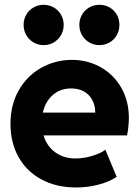

<svg xmlns="http://www.w3.org/2000/svg" viewBox="-20 -787 592 814"><path d="M24.4 -261.7Q24.4 -342.3 59.3 -403.8Q94.2 -465.3 153.8 -499Q213.4 -532.7 284.2 -533.2Q351.6 -533.2 407 -502Q462.4 -470.7 494.4 -414.6Q526.4 -358.4 526.4 -287.1Q525.9 -247.6 518.6 -212.9H164.6Q178.2 -167.5 214.1 -141.4Q250 -115.2 299.8 -115.2Q335 -115.2 371.3 -126.2Q407.7 -137.2 426.8 -152.3L474.6 -37.1Q443.8 -16.6 398.4 -4.4Q353 7.8 302.7 7.8Q218.8 7.8 155.5 -26.4Q92.3 -60.5 58.3 -121.8Q24.4 -183.1 24.4 -261.7ZM383.8 -309.6Q383.8 -340.8 370.8 -364Q357.9 -387.2 335 -399.7Q312 -412.1 282.2 -412.1Q235.4 -412.1 203.6 -384Q171.9 -356 161.6 -309.6ZM316.4 -681.6Q316.4 -705.1 327.6 -724.6Q338.9 -744.1 358.4 -755.4Q377.9 -766.6 401.4 -766.6Q425.3 -766.6 444.8 -755.4Q464.4 -744.1 475.3 -724.6Q486.3 -705.1 486.3 -681.6Q486.3 -657.7 475.3 -638.2Q464.4 -618.7 444.8 -607.2Q425.3 -595.7 401.4 -595.7Q377.9 -595.7 358.4 -607.2Q338.9 -618.7 327.6 -638.2Q316.4 -657.7 316.4 -681.6ZM80.1 -681.6Q80.1 -705.1 91.3 -724.6Q102.5 -744.1 122.1 -755.4Q141.6 -766.6 165 -766.6Q188.5 -766.6 208 -755.4Q227.5 -744.1 238.8 -724.6Q250 -705.1 250 -681.6Q250 -657.7 238.8 -638.2Q227.5 -618.7 208 -607.2Q188.5 -595.7 165 -595.7Q141.6 -595.7 122.1 -607.2Q102.5 -618.7 91.3 -638.2Q80.1 -657.7 80.1 -681.6Z"/></svg>

Font: Reddit Sans Strawberry ExBold
Style: Regular
Weight: 800
Designer: Stephen Hutchings
Foundry: Reddit
Version: Version 1.013